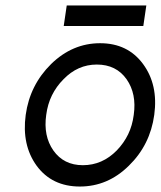

<svg xmlns="http://www.w3.org/2000/svg" viewBox="-20 -670 587 702"><path d="M213 -575H504L515 -650H224ZM334 -434Q405 -434 443 -380Q480 -327 469 -250Q464 -211 448.5 -179Q433 -147 407 -120Q354 -66 283 -66Q213 -66 175 -120Q138 -173 149 -250Q154 -289 170 -321.5Q186 -354 212 -380Q264 -434 334 -434ZM346 -512Q245 -512 167 -436Q89 -359 74 -250Q59 -140 114 -64Q170 12 272 12Q374 12 451 -64Q529 -140 544 -250Q559 -360 503 -436Q447 -512 346 -512Z"/></svg>

Font: Unageo
Style: Regular-Italic
Weight: 400
Designer: Richard Sepsi
Foundry: Richard Sepsi
Version: Version 2.000